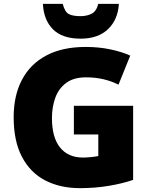

<svg xmlns="http://www.w3.org/2000/svg" viewBox="-20 -968 780 998"><path d="M364 -418H672V-33Q617 -14 545.5 -2Q474 10 396 10Q293 10 215.5 -30Q138 -70 94.5 -152Q51 -234 51 -359Q51 -471 94 -553Q137 -635 220.5 -679.5Q304 -724 426 -724Q493 -724 553 -711.5Q613 -699 657 -679L596 -528Q558 -547 516 -556.5Q474 -566 427 -566Q363 -566 324 -537Q285 -508 267.5 -460Q250 -412 250 -354Q250 -254 292 -201.5Q334 -149 412 -149Q429 -149 453.5 -151.5Q478 -154 491 -157V-269H364ZM598 -948Q593 -866 541.5 -816.5Q490 -767 399 -767Q304 -767 255.5 -815.5Q207 -864 203 -948H306Q317 -906 337.5 -895Q358 -884 399 -884Q431 -884 456 -896.5Q481 -909 491 -948Z"/></svg>

Font: Noto Sans Syriac Eastern Black
Style: Regular
Weight: 900
Designer: Patrick Giasson and the Monotype Design Team
Foundry: Monotype Imaging Inc.
Version: Version 3.001; ttfautohint (v1.8.4.7-5d5b)